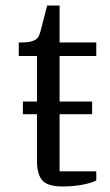

<svg xmlns="http://www.w3.org/2000/svg" viewBox="-20 -670 398 696"><path d="M207 6Q154 6 134 -15.5Q114 -37 114 -89V-256H63V-302H114V-467H48V-516H57Q78 -516 90.5 -519Q103 -522 110.5 -527.5Q118 -533 121.5 -541.5Q125 -550 128 -561L151 -650H196V-516H329V-467H196V-302H314V-256H196V-49H329V-16Q320 -11 306.5 -7Q293 -3 276.5 0Q260 3 242 4.5Q224 6 207 6Z"/></svg>

Font: IBM Plex Serif
Style: Regular
Weight: 400
Designer: Mike Abbink, Paul van der Laan, Pieter van Rosmalen
Foundry: Bold Monday
Version: Version 3.001